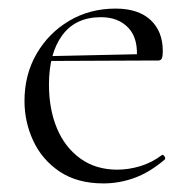

<svg xmlns="http://www.w3.org/2000/svg" viewBox="-20 -415 445 447"><path d="M221 12Q160 12 119 -15.5Q78 -43 57.5 -87Q37 -131 37 -180Q37 -241 65 -289.5Q93 -338 141 -366.5Q189 -395 249 -395Q302 -395 330.5 -368.5Q359 -342 359 -296Q359 -285 357 -279.5Q355 -274 347 -274H298Q303 -324 279.5 -349.5Q256 -375 215 -375Q156 -375 125 -333Q94 -291 94 -218Q94 -161 112.5 -116.5Q131 -72 167 -46Q203 -20 253 -20Q279 -20 306 -28Q333 -36 357 -54Q359 -56 362.5 -51.5Q366 -47 364 -44Q329 -14 293.5 -1Q258 12 221 12ZM81 -273 80 -284 310 -289V-274Z"/></svg>

Font: Cormorant Light Light
Style: Regular
Weight: 300
Version: Version 4.000